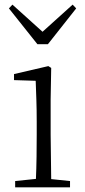

<svg xmlns="http://www.w3.org/2000/svg" viewBox="-20 -802 365 822"><path d="M33.2 -782.2 162.1 -666 291 -782.2 306.2 -766.1 185.1 -612.8H140.1L18.1 -766.1ZM132.8 0H44.9V-26.9L133.8 -36.1Q135.7 -77.1 136.5 -131.3Q137.2 -185.5 137.2 -226.1V-280.8Q137.2 -332 135.7 -375Q134.3 -418 132.8 -456.1L40 -459V-484.9L187 -519L199.2 -511.2L196.8 -377V-226.1L199.2 -35.2L279.8 -26.9V0Z"/></svg>

Font: Source Han Serif TW ExtraLight
Style: Regular
Weight: 250
Designer: Ryoko NISHIZUKA Ë•øÂ°öÊ∂ºÂ≠ê (kana & ideographs); Frank Grie√ühammer (Latin, Greek & Cyrillic); Wenlong ZHANG Âº†ÊñáÈæô 
Foundry: Adobe
Version: Version 2.003;hotconv 1.1.1;makeotfexe 2.6.0